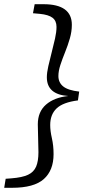

<svg xmlns="http://www.w3.org/2000/svg" viewBox="-41 -735 447 914"><path d="M336 -299 330 -257Q259 -248 228.5 -219Q198 -190 198 -140Q198 -112 206 -77Q214 -42 214 -1Q214 76 167.5 117.5Q121 159 16 159H-21L-14 116L13 114Q65 110 92.5 97Q120 84 131 58Q142 32 142 -10Q142 -40 140.5 -77.5Q139 -115 139 -143Q139 -203 178 -237Q217 -271 284 -278Q182 -285 182 -367Q182 -389 189 -420Q196 -451 205 -485.5Q214 -520 221 -551.5Q228 -583 228 -607Q228 -636 209 -650.5Q190 -665 149 -669L116 -672L124 -715H166Q301 -715 301 -617Q301 -585 291.5 -552Q282 -519 269 -487Q256 -455 246.5 -426Q237 -397 237 -373Q237 -342 260 -323.5Q283 -305 336 -299Z"/></svg>

Font: Source Serif 4 SmText
Style: Italic
Weight: 400
Italic angle: -12°
Designer: Frank Grießhammer
Foundry: Adobe
Version: Version 4.005;hotconv 1.1.0;makeotfexe 2.6.0